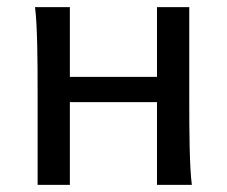

<svg xmlns="http://www.w3.org/2000/svg" viewBox="-20 -518 636 538"><path d="M85.4 -258.8Q85.4 -294.4 85.2 -329.1Q85 -363.8 84.2 -394.8Q83.5 -425.8 82 -452.4Q80.6 -479 78.1 -498H175.8V-302.7H419.9V-498H510.3V-239.3Q510.3 -203.6 510.5 -168.9Q510.7 -134.3 511.5 -103Q512.2 -71.8 513.7 -45.4Q515.1 -19 517.6 0H419.9V-231.9H175.8V0H85.4Z"/></svg>

Font: Andika Compact
Style: Regular
Weight: 400
Designer: Victor Gaultney, Annie Olsen, Julie Remington, Don Collingsworth, Eric Hays, Becca Hirsbrunner
Foundry: SIL International
Version: Version 5.000 ; LnSpcTght